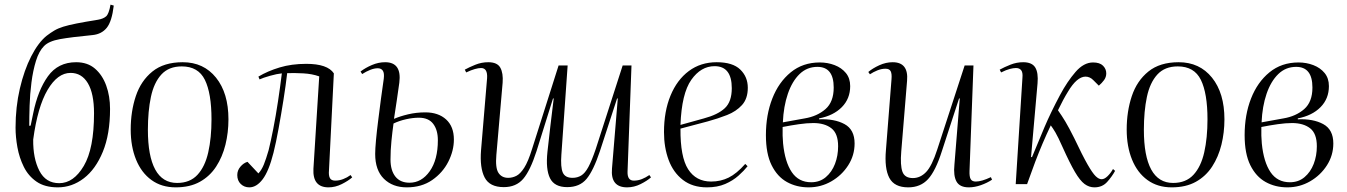

<svg xmlns="http://www.w3.org/2000/svg" viewBox="-20 -793 5800 827"><path d="M229 14Q173 14 137.5 -10.5Q102 -35 82.5 -74.5Q63 -114 55 -158.5Q47 -203 47 -243Q47 -332 65.5 -411.5Q84 -491 114.5 -550.5Q145 -610 181 -639Q198 -652 214 -661.5Q230 -671 252.5 -678Q275 -685 310.5 -692Q346 -699 402 -708Q425 -712 437 -722.5Q449 -733 456 -773L470 -769Q462 -701 440 -673.5Q418 -646 379 -642Q286 -633 238.5 -624.5Q191 -616 170 -595Q148 -573 135 -531Q122 -489 115.5 -438Q109 -387 107.5 -337.5Q106 -288 106 -251L112 -252L123 -305Q143 -404 186.5 -464.5Q230 -525 308 -525Q357 -525 389 -497.5Q421 -470 437.5 -424.5Q454 -379 454 -324Q454 -215 423 -139.5Q392 -64 341 -25Q290 14 229 14ZM284 -479Q228 -479 185 -406Q142 -333 123 -192Q122 -111 149.5 -57.5Q177 -4 235 -4Q297 -4 341 -78.5Q385 -153 385 -305Q385 -390 358.5 -434.5Q332 -479 284 -479Z M737 14Q676 14 632.5 -17.5Q589 -49 566 -105.5Q543 -162 543 -235Q543 -313 565 -379Q587 -445 636.5 -485Q686 -525 767 -525Q857 -525 910.5 -458.5Q964 -392 964 -279Q964 -222 951 -169.5Q938 -117 911 -75.5Q884 -34 841 -10Q798 14 737 14ZM743 -5Q798 -5 830.5 -40Q863 -75 877 -137Q891 -199 891 -279Q891 -391 862.5 -449Q834 -507 763 -507Q707 -507 675 -472Q643 -437 630 -375.5Q617 -314 617 -234Q617 -121 648.5 -63Q680 -5 743 -5Z M1093 -463Q1133 -487 1184.5 -502.5Q1236 -518 1299 -518Q1391 -518 1418 -477L1397 -59Q1395 -37 1401 -26Q1407 -15 1424 -15Q1441 -15 1458 -21.5Q1475 -28 1490 -39L1497 -29Q1480 -14 1452 0Q1424 14 1395 14Q1326 14 1330 -66L1355 -464Q1324 -475 1286.5 -477Q1249 -479 1217 -478Q1211 -426 1201 -363Q1191 -300 1180 -239.5Q1169 -179 1158 -135Q1138 -56 1111.5 -21Q1085 14 1054 14Q1032 14 1017 -0.5Q1002 -15 1002 -39Q1002 -59 1015.5 -75Q1029 -91 1046 -96L1093 -46Q1107 -61 1116.5 -84.5Q1126 -108 1137 -146Q1146 -182 1157 -238Q1168 -294 1177.5 -357Q1187 -420 1194 -477Q1173 -475 1143 -466.5Q1113 -458 1098 -451Z M1677 -281Q1702 -292 1737.5 -300.5Q1773 -309 1812 -309Q1868 -309 1901.5 -278.5Q1935 -248 1935 -192Q1935 -144 1911 -96.5Q1887 -49 1841.5 -17.5Q1796 14 1732 14Q1671 14 1633.5 -23Q1596 -60 1596 -130Q1596 -151 1599.5 -189.5Q1603 -228 1609 -274.5Q1615 -321 1621 -368Q1627 -415 1633 -454Q1636 -478 1629 -488.5Q1622 -499 1607 -499Q1592 -499 1574.5 -492Q1557 -485 1540 -474L1533 -485Q1554 -501 1582 -513Q1610 -525 1639 -525Q1711 -525 1700 -437Q1695 -399 1689 -360Q1683 -321 1677 -281ZM1675 -261Q1670 -226 1666 -185.5Q1662 -145 1662 -106Q1662 -59 1683 -32.5Q1704 -6 1744 -6Q1796 -6 1831 -55.5Q1866 -105 1866 -189Q1866 -233 1846 -259.5Q1826 -286 1784 -286Q1759 -286 1729.5 -279.5Q1700 -273 1675 -261Z M1982 -493Q2000 -503 2027 -514Q2054 -525 2083 -525Q2122 -525 2135 -501.5Q2148 -478 2145 -437L2118 -126Q2113 -70 2127 -48.5Q2141 -27 2169 -27Q2187 -27 2204 -35.5Q2221 -44 2238 -70.5Q2255 -97 2272 -152L2386 -511H2425L2398 -127Q2394 -73 2404 -50Q2414 -27 2446 -27Q2467 -27 2483.5 -37Q2500 -47 2514.5 -74Q2529 -101 2546 -151L2662 -511H2700L2683 -53Q2682 -15 2710 -15Q2728 -15 2744.5 -21.5Q2761 -28 2777 -39L2784 -29Q2767 -14 2739 0Q2711 14 2681 14Q2609 14 2616 -67L2641 -369H2638L2564 -142Q2536 -58 2506.5 -22.5Q2477 13 2423 13Q2368 13 2349 -25.5Q2330 -64 2338 -139Q2344 -196 2351 -253.5Q2358 -311 2365 -369H2362L2291 -142Q2264 -58 2233.5 -22.5Q2203 13 2150 13Q2089 13 2067.5 -28.5Q2046 -70 2052 -146L2078 -456Q2081 -500 2052 -500Q2041 -500 2025 -495.5Q2009 -491 1988 -481Z M3067 -525Q3136 -525 3168.5 -493.5Q3201 -462 3201 -415Q3201 -368 3176 -340.5Q3151 -313 3111.5 -297.5Q3072 -282 3028 -270L2911 -239Q2910 -117 2944 -64Q2978 -11 3043 -11Q3084 -11 3118.5 -28Q3153 -45 3190 -87L3200 -77Q3185 -58 3161 -36.5Q3137 -15 3103.5 -0.5Q3070 14 3025 14Q2963 14 2921.5 -18Q2880 -50 2860 -104Q2840 -158 2840 -224Q2840 -313 2868 -381Q2896 -449 2947 -487Q2998 -525 3067 -525ZM3132 -413Q3132 -508 3058 -508Q2999 -508 2957.5 -449Q2916 -390 2911 -255L3012 -283Q3072 -299 3102 -327Q3132 -355 3132 -413Z M3463 14Q3411 14 3369.5 -9Q3328 -32 3303.5 -81.5Q3279 -131 3279 -211Q3279 -298 3306.5 -368.5Q3334 -439 3386 -481.5Q3438 -524 3511 -524Q3545 -524 3575 -512.5Q3605 -501 3623.5 -478.5Q3642 -456 3642 -422Q3642 -368 3606 -331.5Q3570 -295 3508 -283V-279Q3574 -282 3617.5 -258.5Q3661 -235 3661 -175Q3661 -124 3633.5 -81Q3606 -38 3561 -12Q3516 14 3463 14ZM3352 -266 3446 -283Q3500 -292 3535.5 -323Q3571 -354 3571 -416Q3571 -505 3501 -505Q3456 -505 3424 -474Q3392 -443 3373.5 -389Q3355 -335 3352 -266ZM3474 -8Q3511 -8 3537 -30Q3563 -52 3576.5 -87Q3590 -122 3590 -163Q3590 -218 3561 -240.5Q3532 -263 3483 -263Q3456 -263 3421 -258Q3386 -253 3351 -246Q3350 -207 3353 -175Q3361 -95 3390.5 -51.5Q3420 -8 3474 -8Z M3720 -483Q3739 -499 3767.5 -512Q3796 -525 3825 -525Q3894 -525 3887 -445L3862 -141Q3857 -81 3867 -53.5Q3877 -26 3912 -26Q3944 -26 3969 -52Q3994 -78 4017 -149L4135 -511H4173L4156 -57Q4155 -32 4161 -21.5Q4167 -11 4183 -11Q4208 -11 4248 -30L4253 -19Q4232 -5 4205 4.5Q4178 14 4153 14Q4114 14 4100 -11Q4086 -36 4091 -84L4114 -369H4111L4037 -142Q4010 -57 3977.5 -21.5Q3945 14 3892 14Q3832 14 3810.5 -27Q3789 -68 3796 -147L3820 -452Q3822 -475 3816.5 -486Q3811 -497 3794 -497Q3777 -497 3759.5 -490Q3742 -483 3727 -473Z M4421 -117 4425 -116Q4452 -182 4479 -245.5Q4506 -309 4546 -384Q4577 -442 4612.5 -483Q4648 -524 4688 -524Q4717 -524 4731 -510Q4745 -496 4745 -477Q4745 -461 4735.5 -448Q4726 -435 4713 -424L4690 -447Q4675 -463 4655 -463Q4618 -462 4580 -398Q4570 -382 4559 -361.5Q4548 -341 4537 -318Q4554 -294 4569 -269Q4584 -244 4607 -198Q4643 -122 4664.5 -84.5Q4686 -47 4699.5 -34Q4713 -21 4725 -21Q4737 -21 4750.5 -34Q4764 -47 4774 -65L4783 -57Q4770 -33 4749 -9.5Q4728 14 4694 14Q4671 14 4651.5 -0.5Q4632 -15 4610 -52.5Q4588 -90 4557 -159Q4537 -204 4526 -222.5Q4515 -241 4506 -253Q4487 -213 4471 -175.5Q4455 -138 4439 -96Q4423 -54 4404 0H4355L4384 -459Q4386 -481 4378.5 -490.5Q4371 -500 4356 -500Q4345 -500 4329.5 -496Q4314 -492 4292 -481L4286 -493Q4306 -504 4332.5 -514.5Q4359 -525 4387 -525Q4425 -525 4439 -502.5Q4453 -480 4449 -434Z M5027 14Q4966 14 4922.5 -17.5Q4879 -49 4856 -105.5Q4833 -162 4833 -235Q4833 -313 4855 -379Q4877 -445 4926.5 -485Q4976 -525 5057 -525Q5147 -525 5200.5 -458.5Q5254 -392 5254 -279Q5254 -222 5241 -169.5Q5228 -117 5201 -75.5Q5174 -34 5131 -10Q5088 14 5027 14ZM5033 -5Q5088 -5 5120.5 -40Q5153 -75 5167 -137Q5181 -199 5181 -279Q5181 -391 5152.5 -449Q5124 -507 5053 -507Q4997 -507 4965 -472Q4933 -437 4920 -375.5Q4907 -314 4907 -234Q4907 -121 4938.5 -63Q4970 -5 5033 -5Z M5525 14Q5473 14 5431.5 -9Q5390 -32 5365.5 -81.5Q5341 -131 5341 -211Q5341 -298 5368.5 -368.5Q5396 -439 5448 -481.5Q5500 -524 5573 -524Q5607 -524 5637 -512.5Q5667 -501 5685.5 -478.5Q5704 -456 5704 -422Q5704 -368 5668 -331.5Q5632 -295 5570 -283V-279Q5636 -282 5679.5 -258.5Q5723 -235 5723 -175Q5723 -124 5695.5 -81Q5668 -38 5623 -12Q5578 14 5525 14ZM5414 -266 5508 -283Q5562 -292 5597.5 -323Q5633 -354 5633 -416Q5633 -505 5563 -505Q5518 -505 5486 -474Q5454 -443 5435.5 -389Q5417 -335 5414 -266ZM5536 -8Q5573 -8 5599 -30Q5625 -52 5638.5 -87Q5652 -122 5652 -163Q5652 -218 5623 -240.5Q5594 -263 5545 -263Q5518 -263 5483 -258Q5448 -253 5413 -246Q5412 -207 5415 -175Q5423 -95 5452.5 -51.5Q5482 -8 5536 -8Z"/></svg>

Font: Literata 72pt Light
Style: Italic
Weight: 300
Italic angle: -2°
Designer: Latin by Veronika Burian and Jose Scaglione. Greek by Irene Vlachou. Cyrillic by Vera Evstafieva
Foundry: TypeTogether
Version: Version 3.002